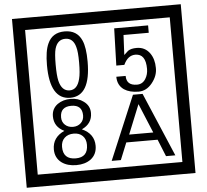

<svg xmlns="http://www.w3.org/2000/svg" viewBox="-65 -1030 1285 1190"><g transform="rotate(-5 577.5 -435.0)"><path d="M1103 90H53V-960H1103ZM1028 15V-885H128V15ZM497 -656Q497 -442 371 -442Q244 -442 244 -656Q244 -744 265 -789Q294 -855 371 -855Q448 -855 477 -789Q497 -745 497 -656ZM444 -656Q444 -723 435 -752Q420 -809 371 -809Q322 -809 306 -752Q298 -723 298 -656Q298 -587 306 -553Q322 -488 371 -488Q419 -488 435 -554Q444 -587 444 -656ZM915 -580Q916 -531 880.5 -487Q845 -443 796 -443Q741 -443 706 -466Q666 -494 666 -547H724Q724 -487 790 -487Q824 -487 843 -517Q860 -544 860 -579Q860 -673 795 -673Q748 -673 722 -616H672L679 -847H890V-801H733L727 -677Q740 -689 753 -701Q772 -714 807 -714Q859 -714 889 -672Q915 -635 915 -580ZM501 -132Q501 -79 462 -49Q426 -23 372 -23Q317 -23 281 -49Q241 -79 241 -132Q241 -207 316 -241Q253 -271 253 -337Q253 -384 290 -411Q324 -435 372 -435Q419 -435 452 -410Q490 -383 490 -337Q490 -271 425 -241Q501 -207 501 -132ZM440 -326Q440 -392 372 -392Q303 -392 303 -326Q303 -297 322.5 -279Q342 -261 372 -261Q401 -261 420.5 -279Q440 -297 440 -326ZM448 -143Q448 -178 427.5 -198.5Q407 -219 372 -219Q336 -219 314.5 -198.5Q293 -178 293 -143Q293 -65 372 -65Q448 -65 448 -143ZM988 -30H930L887 -136H692L649 -30H592L759 -427H819ZM864 -183 788 -366 714 -183Z"/></g></svg>

Font: Unicode BMP Fallback SIL
Style: Regular
Weight: 400
Foundry: NRSI, SIL International
Version: Version 5.1 Based on Unicode 5.1